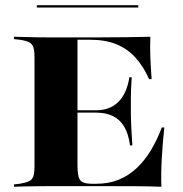

<svg xmlns="http://www.w3.org/2000/svg" viewBox="-20 -711 697 731"><path d="M181.5 -2.4Q150.8 -2.4 122.6 -2Q94.4 -1.6 71.8 -1.2Q49.2 -0.8 33.1 0V-8.9L54.8 -11.3Q78.2 -15.3 90.3 -21Q102.4 -26.6 106.9 -39.5Q111.3 -52.4 111.3 -78.2V-492.7Q111.3 -518.5 106.9 -531.5Q102.4 -544.4 90.3 -550.4Q78.2 -556.5 54.8 -559.7L33.1 -562.1V-571Q49.2 -571 71.8 -570.2Q94.4 -569.4 122.6 -569Q150.8 -568.5 181.5 -568.5H194.4H329.8Q408.9 -568.5 460.9 -569.4Q512.9 -570.2 552.4 -571Q550.8 -533.9 552.4 -493.1Q554 -452.4 557.3 -409.7H547.6Q525.8 -458.9 495.2 -492.3Q464.5 -525.8 422.6 -542.7Q380.6 -559.7 322.6 -559.7H275V-83.9Q275 -53.2 279.4 -37.5Q283.9 -21.8 296.4 -16.5Q308.9 -11.3 333.1 -11.3H346Q393.5 -11.3 431.5 -26.6Q469.4 -41.9 500 -70.6Q530.6 -99.2 554.4 -138.7Q578.2 -178.2 596 -225.8H605.6Q599.2 -166.1 596 -109.3Q592.7 -52.4 594.4 0Q553.2 -1.6 497.2 -2Q441.1 -2.4 357.3 -2.4H194.4ZM245.2 -282.3V-291.1H455.6V-282.3ZM475 -157.3Q469.4 -200.8 453.2 -228.2Q437.1 -255.6 410.1 -269Q383.1 -282.3 344.4 -282.3V-291.1Q398.4 -291.1 430.6 -323Q462.9 -354.8 472.6 -416.9H481.5Q478.2 -366.9 478.2 -340.7Q478.2 -314.5 478.2 -287.1Q478.2 -272.6 478.6 -257.7Q479 -242.7 480.2 -219.8Q481.5 -196.8 483.9 -157.3ZM120.2 -682.3V-691.1H506.5V-682.3Z"/></svg>

Font: Playfair 144pt SemiExpanded Black
Style: Regular
Weight: 900
Width: 6
Designer: Claus Eggers Sørensen
Foundry: Claus Eggers Sørensen
Version: Version 2.203